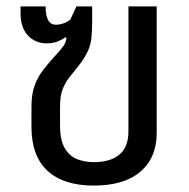

<svg xmlns="http://www.w3.org/2000/svg" viewBox="-20 -568 589 598"><path d="M272 10Q178 10 128 -36Q78 -82 78 -173V-236Q78 -275 88 -302Q98 -329 114 -349.5Q130 -370 147 -389Q163 -406 174.5 -420.5Q186 -435 187 -450L184 -452Q173 -444 158.5 -438.5Q144 -433 126 -433Q90 -433 67 -457.5Q44 -482 44 -527V-548H122Q122 -491 154 -491Q165 -491 177 -495Q189 -499 199 -507L218 -548H267V-503Q267 -474 265 -452Q263 -430 254 -409.5Q245 -389 224 -362Q209 -343 196 -327Q183 -311 175 -290Q167 -269 167 -234V-178Q167 -131 182 -106Q197 -81 221 -72Q245 -63 272 -63Q324 -63 352 -86.5Q380 -110 380 -159V-548H468V-154Q468 -77 417.5 -33.5Q367 10 272 10Z"/></svg>

Font: Go Noto Current
Style: Regular
Weight: 400
Designer: Monotype Design Team
Foundry: Monotype Imaging Inc.
Version: Version 2.007; ttfautohint (v1.8) -l 8 -r 50 -G 200 -x 14 -D